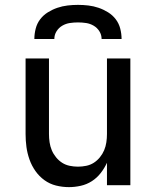

<svg xmlns="http://www.w3.org/2000/svg" viewBox="-20 -760 640 788"><path d="M263 8Q236 8 210 1.5Q184 -5 162.5 -20.5Q141 -36 125.5 -58Q110 -80 101 -105.5Q92 -131 88.5 -157Q85 -183 85 -210V-520H181V-210Q181 -193 183.5 -176Q186 -159 192.5 -143.5Q199 -128 210 -114.5Q221 -101 235 -92Q249 -83 266 -79.5Q283 -76 300 -76Q317 -76 334 -79.5Q351 -83 365 -92Q379 -101 390 -114.5Q401 -128 407.5 -143.5Q414 -159 416.5 -176Q419 -193 419 -210V-520H515V0H419V-92Q409 -70 393.5 -50Q378 -30 357 -16.5Q336 -3 311.5 2.5Q287 8 263 8ZM121 -600Q121 -621 126.5 -642.5Q132 -664 145 -681Q158 -698 176.5 -709.5Q195 -721 215.5 -728Q236 -735 257.5 -737.5Q279 -740 300 -740Q321 -740 342.5 -737.5Q364 -735 384.5 -728Q405 -721 423.5 -709.5Q442 -698 455 -681Q468 -664 473.5 -642.5Q479 -621 479 -600H397Q397 -617 388 -631.5Q379 -646 364.5 -654.5Q350 -663 333.5 -665.5Q317 -668 300 -668Q283 -668 266.5 -665.5Q250 -663 235.5 -654.5Q221 -646 212 -631.5Q203 -617 203 -600Z"/></svg>

Font: Iosevka Fixed Curly Md Ex
Style: Regular
Weight: 500
Width: 7
Monospace: yes
Designer: Belleve Invis
Foundry: Belleve Invis
Version: Version 30.1.2